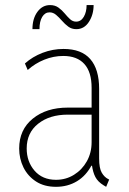

<svg xmlns="http://www.w3.org/2000/svg" viewBox="-20 -720 502 748"><path d="M198.2 7.8Q152.3 7.8 120.4 -12.9Q88.4 -33.7 71.5 -67.6Q54.7 -101.6 54.7 -141.6Q54.7 -214.8 107.7 -257.8Q160.6 -300.8 244.1 -300.8H346.7V-273.4H244.1Q173.3 -273.4 128.7 -238Q84 -202.6 84 -141.6Q84 -90.3 114.7 -54.9Q145.5 -19.5 198.2 -19.5Q236.8 -19.5 268.3 -39.1Q299.8 -58.6 318.4 -91.8Q336.9 -125 336.9 -166V-274.4V-279.3V-377.9Q336.9 -439.5 308.6 -470.7Q280.3 -502 226.6 -502Q188.5 -502 152.6 -487.5Q116.7 -473.1 87.9 -447.3L77.1 -472.7Q106.4 -499 145.8 -514.2Q185.1 -529.3 227.5 -529.3Q297.4 -529.3 331.8 -489.7Q366.2 -450.2 366.2 -374V-102.5Q366.2 -64.5 376.5 -47.1Q386.7 -29.8 401.4 -22.5L405.3 -20.5L393.6 7.8L383.8 2Q361.3 -11.7 351.6 -30.3Q341.8 -48.8 337.9 -78.1L341.8 -74.2H330.1L337.9 -78.1Q315.9 -35.6 279.8 -13.9Q243.7 7.8 198.2 7.8ZM106.4 -606.4Q106.4 -647.5 125.7 -673.8Q145 -700.2 174.8 -700.2Q194.3 -700.2 207.8 -690.4Q221.2 -680.7 231.7 -668Q242.2 -655.3 252.7 -645.5Q263.2 -635.7 276.4 -635.7Q295.4 -635.7 306.4 -654.5Q317.4 -673.3 317.4 -700.2H344.7Q344.7 -663.1 326.4 -634.8Q308.1 -606.4 277.3 -606.4Q259.3 -606.4 246.1 -616.2Q232.9 -626 221.4 -639.2Q210 -652.3 198.5 -662.1Q187 -671.9 172.9 -671.9Q155.3 -671.9 144.5 -654.3Q133.8 -636.7 133.8 -606.4Z"/></svg>

Font: Reddit Sans Condensed ExtraLight
Style: Regular
Weight: 250
Version: Version 1.014